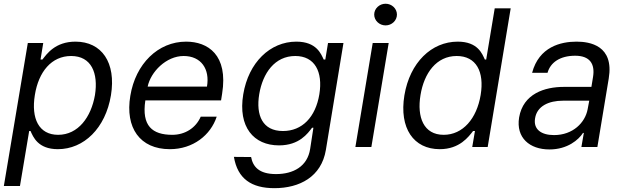

<svg xmlns="http://www.w3.org/2000/svg" viewBox="-23 -771 3275 1007"><path d="M-2.8 204.5H81.7L130 -83.8H137.1C150.9 -54 175.1 11.4 280.5 11.4C416.5 11.4 530.2 -98 558.9 -271.3C587 -443.2 510.3 -552.6 372.9 -552.6C266 -552.6 221.9 -487.2 199.6 -458.8H189.6L203.8 -545.5H122.9ZM159.8 -272.7C179.3 -394.9 247.5 -477.3 350.1 -477.3C456.3 -477.3 493.3 -387.8 475.1 -272.7C454.9 -156.2 386.7 -63.9 282 -63.9C180.8 -63.9 139.6 -149.1 159.8 -272.7Z M867.9 11.4C989.7 11.4 1082 -62.5 1113.6 -159.1H1029.8C1003.9 -99.4 947.1 -63.9 880.7 -63.9C775.6 -63.9 719.1 -110.8 739.3 -244.3H1136.4L1142 -279.8C1174.7 -483.3 1067.1 -552.6 953.1 -552.6C805.8 -552.6 687.9 -436.1 660.5 -268.5C632.5 -100.9 710.6 11.4 867.9 11.4ZM751.4 -316.8C767.4 -394.2 848.7 -477.3 940.3 -477.3C1031.6 -477.3 1078.5 -409.1 1062.5 -316.8Z M1416.2 215.9C1548.3 215.9 1662.6 156.2 1686.1 15.6L1778.4 -545.5H1697.4L1683.2 -458.8H1674.7C1661.2 -487.2 1637.8 -552.6 1531.2 -552.6C1393.5 -552.6 1280.5 -443.2 1252.8 -276.3C1224.4 -105.1 1307.5 -8.5 1440.3 -8.5C1546.9 -8.5 1590.9 -71 1613.6 -100.9H1620.7L1603.7 9.9C1589.5 102.3 1514.9 142 1424.7 142C1334.5 142 1303.3 102.3 1294 52.6L1203.8 51.8C1223 166.9 1296.2 215.9 1416.2 215.9ZM1336.6 -277C1355.1 -387.8 1418.3 -477.3 1525.6 -477.3C1627.8 -477.3 1671.2 -394.9 1652 -277C1632.1 -156.2 1561.8 -83.8 1460.9 -83.8C1354.4 -83.8 1318.2 -165.5 1336.6 -277Z M1840.9 0H1924.7L2015.6 -545.5H1931.8ZM1939.6 -694.6C1939.6 -663.4 1966.6 -637.8 1999.3 -637.8C2032 -637.8 2058.9 -663.4 2058.9 -694.6C2058.9 -725.9 2032 -751.4 1999.3 -751.4C1966.6 -751.4 1939.6 -725.9 1939.6 -694.6Z M2283.4 11.4C2388.1 11.4 2434.7 -54 2458.1 -83.8H2468L2453.8 0H2534.8L2655.5 -727.3H2571.7L2527 -458.8H2519.9C2506.4 -487.2 2484.4 -552.6 2377.8 -552.6C2240.1 -552.6 2126.8 -443.2 2098 -271.3C2069.6 -98 2146.7 11.4 2283.4 11.4ZM2182.5 -272.7C2201.3 -387.8 2266 -477.3 2372.2 -477.3C2474.8 -477.3 2518.1 -394.9 2497.9 -272.7C2477.3 -149.1 2404.8 -63.9 2304 -63.9C2198.9 -63.9 2163 -156.2 2182.5 -272.7Z M2858.7 12.8C2953.8 12.8 3012.1 -38.4 3034.8 -73.9H3039.1L3026.3 0H3110.1L3169.7 -359.4C3198.5 -532.7 3070.3 -552.6 3000.7 -552.6C2918.3 -552.6 2804 -525.6 2767.8 -389.2H2848.7C2863.6 -443.2 2914.1 -478.7 2993.6 -478.7C3070.3 -478.7 3098.4 -436.4 3087.4 -367.9L3078.8 -315.3H2934.7C2833.8 -315.3 2720.9 -279.8 2699.6 -154.8C2682.5 -48.3 2755 12.8 2858.7 12.8ZM2783.4 -150.6C2793.3 -214.5 2855.1 -242.9 2929.7 -242.9H3067.5L3058.9 -197.4C3045.8 -128.2 2982.2 -62.5 2882.8 -62.5C2816.1 -62.5 2773.4 -92.3 2783.4 -150.6Z"/></svg>

Font: Margiela Sans
Style: Italic
Weight: 400
Italic angle: -9.39999°
Designer: Stefan Endress, Andreas Faust
Version: Version 1.100;FEAKit 1.0